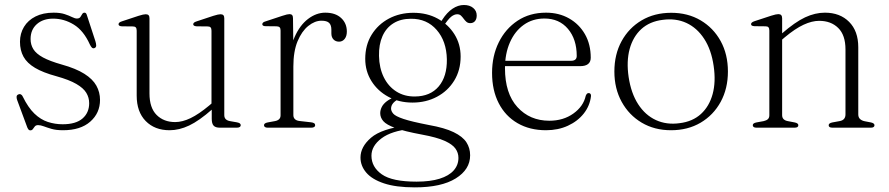

<svg xmlns="http://www.w3.org/2000/svg" viewBox="-20 -524 3647 788"><path d="M198 -447.5Q156.5 -447.5 131 -424.8Q105.5 -402 105.5 -364Q105.5 -340.5 117 -322Q128.5 -303.5 156.5 -288.2Q184.5 -273 234 -259Q291.5 -243 326 -221.2Q360.5 -199.5 375.5 -172.5Q390.5 -145.5 390.5 -114Q390.5 -60 350.5 -24.8Q310.5 10.5 238.5 10.5Q210.5 10.5 191.8 5Q173 -0.5 159.8 -5.5Q146.5 -10.5 136.5 -10.5Q127.5 -10.5 123 -5.2Q118.5 0 115 5.5Q111.5 11 104.5 11Q100 11 97.5 8.2Q95 5.5 92 -1L50 -114.5Q47.5 -122 48.2 -128Q49 -134 55.5 -136.5Q61.5 -139 66.2 -136.2Q71 -133.5 73.5 -127.5Q95.5 -82.5 121.2 -57.8Q147 -33 176.5 -23.5Q206 -14 237 -14Q291.5 -14 318.8 -37.8Q346 -61.5 346 -100.5Q346 -123.5 334.2 -143Q322.5 -162.5 293.2 -179.5Q264 -196.5 212 -211Q156.5 -226 123.8 -245.5Q91 -265 76.5 -291.2Q62 -317.5 62 -352.5Q62 -386.5 78.5 -413.8Q95 -441 126 -456.5Q157 -472 200 -472Q227.5 -472 245.5 -466Q263.5 -460 275.5 -454Q287.5 -448 295.5 -448Q305.5 -448 309.8 -454Q314 -460 317.2 -466Q320.5 -472 327 -472Q330 -472 332.5 -469.8Q335 -467.5 336.5 -462L371.5 -355Q374.5 -345.5 374.8 -337.5Q375 -329.5 367.5 -326.5Q361.5 -324.5 357.2 -328.5Q353 -332.5 348.5 -342Q323 -398.5 283 -423Q243 -447.5 198 -447.5Z M849 -37V-82L848 -86V-398Q848 -407 844.5 -411.2Q841 -415.5 832.5 -415.5L787 -416Q779.5 -416.5 776.2 -418.8Q773 -421 773 -424.5Q773 -428 776.2 -431Q779.5 -434 787.5 -436.5L855.5 -459Q866.5 -462.5 873.5 -464Q880.5 -465.5 885 -465.5Q893 -465.5 896.8 -461.5Q900.5 -457.5 900.5 -449V-51.5Q900.5 -41 906.5 -35Q912.5 -29 923.5 -27L952 -22Q960 -20.5 964 -17.8Q968 -15 968 -10Q968 -5.5 964 -2.8Q960 0 952 0H882Q864.5 0 856.8 -8.2Q849 -16.5 849 -37ZM541 -131.5V-398Q541 -407 537.5 -411.2Q534 -415.5 525.5 -415.5L480 -416Q472.5 -416.5 469.5 -418.8Q466.5 -421 466.5 -424.5Q466.5 -428 469.5 -431Q472.5 -434 480.5 -436.5L548.5 -459Q559.5 -462.5 566.5 -464Q573.5 -465.5 578 -465.5Q586 -465.5 589.8 -461.5Q593.5 -457.5 593.5 -449V-140.5Q593.5 -81.5 622.8 -52.2Q652 -23 699 -23Q728.5 -23 762.2 -39.2Q796 -55.5 838 -90.5L861.5 -110.5L876 -96.5L851 -75.5Q797 -28 756.2 -8.8Q715.5 10.5 676 10.5Q615 10.5 578 -27.2Q541 -65 541 -131.5Z M1167.5 -254.5Q1167.5 -323 1189 -371.8Q1210.5 -420.5 1244.2 -446.2Q1278 -472 1315 -472Q1356.5 -472 1380 -450.2Q1403.5 -428.5 1403.5 -394.5Q1403.5 -375.5 1394.5 -364.2Q1385.5 -353 1371.5 -353Q1357.5 -353 1348.8 -362Q1340 -371 1340 -387V-402Q1340 -421 1330.8 -430Q1321.5 -439 1299.5 -439Q1272 -439 1245.2 -417.5Q1218.5 -396 1201.2 -354.5Q1184 -313 1184 -251ZM1182.5 -449 1184 -326V-51.5Q1184 -41.5 1190.2 -35.2Q1196.5 -29 1208.5 -27.5L1257 -22Q1265 -21 1269.2 -18.2Q1273.5 -15.5 1273.5 -10Q1273.5 -5.5 1269.5 -2.8Q1265.5 0 1257.5 0H1078Q1071 0 1067.2 -2.8Q1063.5 -5.5 1063.5 -10Q1063.5 -14.5 1067.2 -17.2Q1071 -20 1078.5 -21.5L1108.5 -27Q1119.5 -29 1125.5 -34.8Q1131.5 -40.5 1131.5 -51V-398.5Q1131.5 -407.5 1128 -411.5Q1124.5 -415.5 1116 -416L1070.5 -416.5Q1063 -416.5 1059.8 -418.8Q1056.5 -421 1056.5 -424.5Q1056.5 -428.5 1059.8 -431.5Q1063 -434.5 1070.5 -436.5L1138.5 -459Q1150.5 -463 1157.2 -464.5Q1164 -466 1168.5 -466Q1175.5 -466 1179 -462Q1182.5 -458 1182.5 -449Z M1740 -11Q1668 -25 1635.5 -36Q1603 -47 1594 -57.5Q1585 -68 1585 -78.5Q1585 -91 1594.5 -101.8Q1604 -112.5 1627.5 -124L1610 -129.5Q1583.5 -120.5 1568.2 -109Q1553 -97.5 1546.8 -84.8Q1540.5 -72 1540.5 -59.5Q1540.5 -41.5 1553.2 -26.8Q1566 -12 1602.8 1.5Q1639.5 15 1712.5 28.5Q1772.5 39.5 1804.8 54Q1837 68.5 1849.2 85.8Q1861.5 103 1861.5 124Q1861.5 153.5 1842 175.5Q1822.5 197.5 1784.2 209.5Q1746 221.5 1689.5 221.5Q1589.5 221.5 1547 191.5Q1504.5 161.5 1504.5 115Q1504.5 75 1545.5 44Q1586.5 13 1666.5 5L1652.5 -9.5Q1546 4 1502.8 41.2Q1459.5 78.5 1459.5 122.5Q1459.5 156.5 1483 184.2Q1506.5 212 1555.8 228.5Q1605 245 1682.5 245Q1791.5 245 1850.5 208.2Q1909.5 171.5 1909.5 113.5Q1909.5 83.5 1894.2 60Q1879 36.5 1842 18.5Q1805 0.5 1740 -11ZM1780 -419.5 1797.5 -412.5Q1819 -445.5 1831.8 -455.5Q1844.5 -465.5 1856.5 -465.5Q1866 -465.5 1872 -459.8Q1878 -454 1883 -447Q1888 -440 1894.2 -434.5Q1900.5 -429 1910 -429Q1922.5 -429 1929.5 -437.5Q1936.5 -446 1936.5 -460.5Q1936.5 -479.5 1922 -491.5Q1907.5 -503.5 1884 -503.5Q1860 -503.5 1837.2 -488.2Q1814.5 -473 1795.5 -443.5ZM1870.5 -292Q1870.5 -343 1845 -383.5Q1819.5 -424 1776 -447.8Q1732.5 -471.5 1676.5 -471.5Q1621 -471.5 1576.2 -447.8Q1531.5 -424 1505.2 -381.5Q1479 -339 1479 -282.5Q1479 -232 1504.5 -191.2Q1530 -150.5 1573.8 -126.8Q1617.5 -103 1673 -103Q1728.5 -103 1773.2 -126.8Q1818 -150.5 1844.2 -193.2Q1870.5 -236 1870.5 -292ZM1666.5 -447Q1732 -447.5 1772.2 -401.2Q1812.5 -355 1814 -280.5Q1815 -210 1780.5 -169.2Q1746 -128.5 1683 -128Q1639.5 -127.5 1606.5 -148.5Q1573.5 -169.5 1555 -207.2Q1536.5 -245 1535.5 -294.5Q1534.5 -341.5 1549.8 -375.8Q1565 -410 1594.8 -428.5Q1624.5 -447 1666.5 -447Z M2404.5 -287Q2404.5 -270 2393.5 -261.2Q2382.5 -252.5 2361 -252.5H2030V-274.5H2323.5Q2347 -274.5 2347 -294.5Q2347 -363 2311 -405.5Q2275 -448 2214.5 -448Q2166 -448 2129.5 -422Q2093 -396 2072.8 -350Q2052.5 -304 2052.5 -244Q2052.5 -140.5 2103.5 -84.5Q2154.5 -28.5 2234.5 -28.5Q2292 -28.5 2333.2 -58Q2374.5 -87.5 2384 -131Q2386.5 -137 2389.2 -139.5Q2392 -142 2396 -142Q2401.5 -142 2403.8 -138.2Q2406 -134.5 2405.5 -129.5Q2401 -90 2376 -58.2Q2351 -26.5 2310.8 -8Q2270.5 10.5 2221 10.5Q2154 10.5 2104 -18.5Q2054 -47.5 2026.8 -100.5Q1999.5 -153.5 1999.5 -225Q1999.5 -294.5 2027 -350.2Q2054.5 -406 2104.2 -439Q2154 -472 2221 -472Q2274 -472 2315.5 -448.5Q2357 -425 2380.8 -383.5Q2404.5 -342 2404.5 -287Z M2735 -471.5Q2803 -471.5 2855.5 -440.5Q2908 -409.5 2937.8 -355.2Q2967.5 -301 2967.5 -230.5Q2967.5 -160.5 2937.8 -106Q2908 -51.5 2855.5 -20.5Q2803 10.5 2734 10.5Q2666 10.5 2613.8 -20.5Q2561.5 -51.5 2531.5 -106Q2501.5 -160.5 2501.5 -230.5Q2501.5 -301 2531.2 -355.2Q2561 -409.5 2613.5 -440.5Q2666 -471.5 2735 -471.5ZM2769.5 -18.5Q2822.5 -25 2856.8 -56.2Q2891 -87.5 2904.8 -138Q2918.5 -188.5 2909 -253Q2899.5 -319.5 2870.2 -364.5Q2841 -409.5 2797.2 -429.8Q2753.5 -450 2699.5 -442.5Q2646.5 -436 2612.2 -404.8Q2578 -373.5 2564.2 -323Q2550.5 -272.5 2560 -208Q2570 -141.5 2599 -96.5Q2628 -51.5 2672 -31.2Q2716 -11 2769.5 -18.5Z M3190 -449V-51.5Q3190 -41 3196 -35Q3202 -29 3213 -27L3241.5 -21.5Q3256.5 -18.5 3256.5 -10Q3256.5 0 3241 0H3084Q3077 0 3073.2 -2.8Q3069.5 -5.5 3069.5 -10Q3069.5 -14.5 3073.2 -17.2Q3077 -20 3084.5 -21.5L3114.5 -27Q3125.5 -29.5 3131.5 -35Q3137.5 -40.5 3137.5 -51V-398.5Q3137.5 -407.5 3134 -411.8Q3130.5 -416 3122 -416L3076.5 -416.5Q3069 -417 3065.8 -419Q3062.5 -421 3062.5 -425Q3062.5 -428.5 3065.8 -431.5Q3069 -434.5 3076.5 -437L3145 -459.5Q3156 -463 3163 -464.5Q3170 -466 3174.5 -466Q3182.5 -466 3186.2 -461.8Q3190 -457.5 3190 -449ZM3177.5 -351 3163 -365 3188.5 -386Q3243 -433.5 3284.2 -452.8Q3325.5 -472 3365.5 -472Q3427.5 -472 3465 -434.2Q3502.5 -396.5 3502.5 -330V-54.5Q3502.5 -42.5 3509.5 -35.8Q3516.5 -29 3528.5 -26.5L3554.5 -21.5Q3561.5 -20 3565.2 -17.2Q3569 -14.5 3569 -10Q3569 -5.5 3565.5 -2.8Q3562 0 3554.5 0H3396.5Q3381 0 3381 -10Q3381 -18.5 3396 -21.5L3426 -27Q3438 -29 3444 -36Q3450 -43 3450 -54.5V-321Q3450 -380 3420.2 -409.2Q3390.5 -438.5 3342 -438.5Q3312.5 -438.5 3278 -422.5Q3243.5 -406.5 3201 -371Z"/></svg>

Font: Fraunces ExtraLight
Style: Regular
Weight: 250
Version: Version 1.000;[b76b70a41]